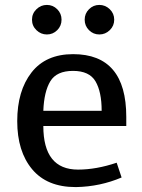

<svg xmlns="http://www.w3.org/2000/svg" viewBox="-20 -748 578 780"><path d="M277 -528Q493 -528 493 -273V-236H156Q156 -59 297 -59Q371 -59 454 -87L474 -27Q387 10 290 12Q288 12 287 12Q171 12 110.5 -60.5Q50 -133 50 -256Q50 -379 108 -453.5Q166 -528 277 -528ZM156 -298H393Q393 -375 368 -417.5Q343 -460 276.5 -460Q210 -460 184.5 -418Q159 -376 156 -298ZM128 -625.5Q110 -643 110 -668Q110 -693 128 -710.5Q146 -728 170.5 -728Q195 -728 212.5 -710.5Q230 -693 230 -668Q230 -643 212.5 -625.5Q195 -608 170.5 -608Q146 -608 128 -625.5ZM426 -710.5Q444 -693 444 -668Q444 -643 426 -625.5Q408 -608 383.5 -608Q359 -608 341.5 -625.5Q324 -643 324 -668Q324 -693 341.5 -710.5Q359 -728 383.5 -728Q408 -728 426 -710.5Z"/></svg>

Font: Voces
Style: Regular
Weight: 400
Designer: Ana Paula Megda, Pablo Ugerman
Foundry: Ana Paula Megda, Pablo Ugerman
Version: Version 1.003